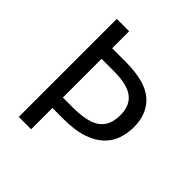

<svg xmlns="http://www.w3.org/2000/svg" viewBox="-192 -852 989 989"><g transform="rotate(45 302.5 -357.0)"><path d="M554 -382Q554 -337 540 -296Q526 -255 493 -223.5Q460 -192 405 -173.5Q350 -155 268 -155H187V0H97V-714H187V-590H283Q428 -590 491 -535Q554 -480 554 -382ZM259 -231Q329 -231 373.5 -245.5Q418 -260 439.5 -292.5Q461 -325 461 -377Q461 -446 417.5 -479.5Q374 -513 276 -513H187V-231Z"/></g></svg>

Font: Noto Sans Myanmar
Style: Regular
Weight: 400
Designer: Monotype Design Team
Foundry: Monotype Imaging Inc.
Version: Version 2.107